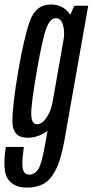

<svg xmlns="http://www.w3.org/2000/svg" viewBox="-63 -624 421 874"><path d="M59 230Q103 230 134.2 213.5Q165.5 197 189.8 151Q214 105 229.5 19L338.5 -598H275L239 -515.5L144.5 21.5Q127 124.5 110.2 147.8Q93.5 171 70.5 171Q55.5 171 47.2 160.2Q39 149.5 38.8 122Q38.5 94.5 45.5 45H-36.5Q-53.5 155 -26 192.5Q1.5 230 59 230ZM62.5 3Q113 3 156.5 -30.8Q200 -64.5 210 -123L177 -163Q170 -120 149.2 -89.2Q128.5 -58.5 105.5 -58.5Q80.5 -58.5 79.2 -102.8Q78 -147 104.5 -300Q131 -452.5 148.5 -497Q166 -541.5 191 -541.5Q214 -541.5 223.5 -511Q233 -480.5 226 -438L271.5 -473Q281 -528.5 250.2 -566Q219.5 -603.5 169 -603.5Q99.5 -603.5 72.8 -527.8Q46 -452 20 -300Q-6 -149 -6.5 -73Q-7 3 62.5 3Z"/></svg>

Font: Anybody ExtraCondensed
Style: Italic
Weight: 400
Width: 2
Italic angle: -10°
Version: Version 1.113;gftools[0.9.25]